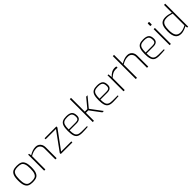

<svg xmlns="http://www.w3.org/2000/svg" viewBox="510 -2636 4514 4514"><g transform="rotate(-45 2767.5 -378.5)"><path d="M66 -267Q66 -378 91 -436.5Q116 -495 163.5 -516.5Q211 -538 288 -538Q365 -538 413 -516.5Q461 -495 486.5 -436Q512 -377 512 -267Q512 -156 486.5 -97Q461 -38 413 -16Q365 6 288 6Q211 6 163.5 -16Q116 -38 91 -97.5Q66 -157 66 -267ZM471 -267Q471 -368 450 -419Q429 -470 391 -486.5Q353 -503 288 -503Q223 -503 185.5 -486.5Q148 -470 127.5 -419Q107 -368 107 -267Q107 -166 127.5 -114.5Q148 -63 185.5 -46Q223 -29 288 -29Q353 -29 391 -46Q429 -63 450 -114.5Q471 -166 471 -267Z M664 -532H693L705 -471Q752 -502 806 -521.5Q860 -541 915 -541Q967 -541 1004 -517Q1041 -493 1060 -453.5Q1079 -414 1079 -368V0H1038V-365Q1038 -424 1002.5 -464Q967 -504 907 -504Q850 -504 806.5 -490Q763 -476 705 -444V0H664Z M1217 -34 1554 -497H1210V-532H1603V-498L1263 -35H1603V0H1217Z M1717 -268Q1717 -373 1738 -431Q1759 -489 1805 -513.5Q1851 -538 1933 -538Q2035 -538 2081.5 -499.5Q2128 -461 2128 -366Q2128 -246 1987 -246H1758Q1758 -163 1772.5 -116.5Q1787 -70 1825.5 -49Q1864 -28 1937 -28H2117V-3Q2020 6 1930 6Q1847 6 1801.5 -19.5Q1756 -45 1736.5 -104Q1717 -163 1717 -268ZM1985 -277Q2040 -277 2065 -296.5Q2090 -316 2090 -366Q2090 -420 2074.5 -450Q2059 -480 2025.5 -492.5Q1992 -505 1933 -505Q1863 -505 1826 -485.5Q1789 -466 1773.5 -417.5Q1758 -369 1758 -277Z M2280 -763H2321V-305H2405L2593 -532H2639L2435 -286L2649 0H2602L2401 -268H2321V0H2280Z M2740 -268Q2740 -373 2761 -431Q2782 -489 2828 -513.5Q2874 -538 2956 -538Q3058 -538 3104.5 -499.5Q3151 -461 3151 -366Q3151 -246 3010 -246H2781Q2781 -163 2795.5 -116.5Q2810 -70 2848.5 -49Q2887 -28 2960 -28H3140V-3Q3043 6 2953 6Q2870 6 2824.5 -19.5Q2779 -45 2759.5 -104Q2740 -163 2740 -268ZM3008 -277Q3063 -277 3088 -296.5Q3113 -316 3113 -366Q3113 -420 3097.5 -450Q3082 -480 3048.5 -492.5Q3015 -505 2956 -505Q2886 -505 2849 -485.5Q2812 -466 2796.5 -417.5Q2781 -369 2781 -277Z M3303 -532H3333L3344 -433Q3388 -483 3437 -510.5Q3486 -538 3545 -538Q3576 -538 3597 -532V-491Q3572 -496 3542 -496Q3485 -496 3442.5 -474.5Q3400 -453 3344 -403V0H3303Z M3710 -763H3751V-471Q3798 -502 3852 -521.5Q3906 -541 3961 -541Q4013 -541 4050 -517.5Q4087 -494 4106 -454.5Q4125 -415 4125 -368V0H4084V-365Q4084 -424 4048.5 -464Q4013 -504 3953 -504Q3896 -504 3853 -490Q3810 -476 3751 -444V0H3710Z M4274 -268Q4274 -373 4295 -431Q4316 -489 4362 -513.5Q4408 -538 4490 -538Q4592 -538 4638.5 -499.5Q4685 -461 4685 -366Q4685 -246 4544 -246H4315Q4315 -163 4329.5 -116.5Q4344 -70 4382.5 -49Q4421 -28 4494 -28H4674V-3Q4577 6 4487 6Q4404 6 4358.5 -19.5Q4313 -45 4293.5 -104Q4274 -163 4274 -268ZM4542 -277Q4597 -277 4622 -296.5Q4647 -316 4647 -366Q4647 -420 4631.5 -450Q4616 -480 4582.5 -492.5Q4549 -505 4490 -505Q4420 -505 4383 -485.5Q4346 -466 4330.5 -417.5Q4315 -369 4315 -277Z M4833 -650V-717Q4833 -730 4846 -730H4871Q4883 -730 4883 -717V-650Q4883 -637 4871 -637H4846Q4833 -637 4833 -650ZM4837 -532H4878V0H4837Z M5031 -263Q5031 -363 5051.5 -423Q5072 -483 5116 -510.5Q5160 -538 5233 -538Q5312 -538 5412 -504V-763H5453V0H5422L5412 -56Q5389 -36 5329 -15Q5269 6 5223 6Q5123 6 5077 -60Q5031 -126 5031 -263ZM5412 -83V-475Q5350 -491 5317.5 -497.5Q5285 -504 5240 -504Q5179 -504 5142.5 -481.5Q5106 -459 5089 -407Q5072 -355 5072 -264Q5072 -141 5109 -85Q5146 -29 5230 -29Q5279 -29 5322 -43.5Q5365 -58 5412 -83Z"/></g></svg>

Font: Exo ExtraLight
Style: Regular
Weight: 275
Designer: Natanael Gama
Foundry: Natanael Gama
Version: Version 1.500; ttfautohint (v1.6)